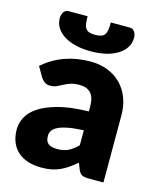

<svg xmlns="http://www.w3.org/2000/svg" viewBox="-111 -807 740 894"><g transform="rotate(15 259.0 -360.0)"><path d="M41 -446.5Q88 -488 145.2 -508.2Q202.5 -528.5 268 -528.5Q315 -528.5 352.8 -513.2Q390.5 -498 416.8 -470.8Q443 -443.5 457 -406Q471 -368.5 471 -324V0H400Q378 0 366.8 -6Q355.5 -12 348 -31L337 -59.5Q317.5 -43 299.5 -30.5Q281.5 -18 262.2 -9.2Q243 -0.5 221.2 3.8Q199.5 8 173 8Q137.5 8 108.5 -1.2Q79.5 -10.5 59.2 -28.5Q39 -46.5 28 -73.2Q17 -100 17 -135Q17 -163 31 -191.8Q45 -220.5 79.5 -244.2Q114 -268 172.5 -284Q231 -300 320 -302V-324Q320 -369.5 301.2 -389.8Q282.5 -410 248 -410Q220.5 -410 203 -404Q185.5 -398 171.8 -390.5Q158 -383 145 -377Q132 -371 114 -371Q98 -371 87 -379Q76 -387 69 -398ZM320 -211Q273.5 -209 243.5 -203Q213.5 -197 196 -188Q178.5 -179 171.8 -167.5Q165 -156 165 -142.5Q165 -116 179.5 -105.2Q194 -94.5 222 -94.5Q252 -94.5 274.5 -105Q297 -115.5 320 -139ZM255.5 -654Q272.5 -654 283.5 -657.5Q294.5 -661 300.8 -669.5Q307 -678 309.2 -692.2Q311.5 -706.5 311.5 -728.5H403.5Q411.5 -728.5 417.2 -724.8Q423 -721 426.8 -715.2Q430.5 -709.5 432.5 -702.2Q434.5 -695 434.5 -687.5Q434.5 -661 421.2 -640.2Q408 -619.5 384.2 -604.8Q360.5 -590 327.8 -582.2Q295 -574.5 255.5 -574.5Q216 -574.5 183.2 -582.2Q150.5 -590 126.8 -604.8Q103 -619.5 89.8 -640.2Q76.5 -661 76.5 -687.5Q76.5 -695 78.5 -702.2Q80.5 -709.5 84.2 -715.2Q88 -721 93.8 -724.8Q99.5 -728.5 107.5 -728.5H199.5Q199.5 -706.5 201.8 -692.2Q204 -678 210.2 -669.5Q216.5 -661 227.2 -657.5Q238 -654 255.5 -654Z"/></g></svg>

Font: Lato
Style: Regular
Weight: 900
Designer: Lukasz Dziedzic with Adam Twardoch and Botio Nikoltchev
Foundry: tyPoland Lukasz Dziedzic
Version: Version 2.010; 2014-09-01; http://www.latofonts.com/; ttfaut